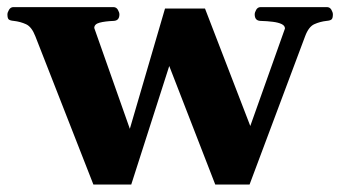

<svg xmlns="http://www.w3.org/2000/svg" viewBox="-40 -505 938 530"><path d="M217.8 4.4 57.6 -404.8Q47.4 -431.2 31.7 -438.2Q16.1 -445.3 -2 -447.3Q-12.2 -448.2 -15.9 -451.4Q-19.5 -454.6 -19.5 -465.3Q-19.5 -470.7 -15.1 -478Q-10.7 -485.4 -2.9 -485.4H272.9Q281.2 -485.4 285.4 -478Q289.6 -470.7 289.6 -465.3Q289.6 -447.8 273.4 -447.3Q249.5 -446.3 234.9 -442.4Q220.2 -438.5 220.2 -427.7L318.4 -149.4L415.5 -481.4H525.9L650.9 -157.2L746.6 -426.3Q746.6 -434.1 737.5 -438.5Q728.5 -442.9 713.4 -444.8Q698.2 -446.8 679.2 -447.3Q663.1 -447.8 663.1 -465.3Q663.1 -470.7 667.2 -478Q671.4 -485.4 679.7 -485.4H862.3Q870.6 -485.4 874.8 -478Q878.9 -470.7 878.9 -465.3Q878.9 -454.6 875.2 -451.4Q871.6 -448.2 861.3 -447.3Q843.3 -445.3 827.6 -438.2Q812 -431.2 802.2 -404.8L648.9 4.4H554.2L427.2 -322.8L322.3 4.4Z"/></svg>

Font: Gelasio
Style: Regular
Weight: 400
Designer: Eben Sorkin
Foundry: Eben Sorkin
Version: Version 1.008